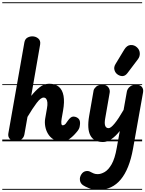

<svg xmlns="http://www.w3.org/2000/svg" viewBox="-25 -1250 1286 1698"><path d="M115.5 0Q99.5 0 82.2 -7.5Q65 -15 55 -30.8Q45 -46.5 49 -71L190.5 -874.5Q196 -904.5 216.5 -916.5Q237 -928.5 260.5 -928.5Q291 -928.5 313.2 -909.8Q335.5 -891 330 -856.5L251 -402Q288 -448 326.2 -478.8Q364.5 -509.5 410 -509.5Q464 -509.5 495.8 -482.2Q527.5 -455 537 -402Q546.5 -349 532.5 -270.5L520.5 -202.5Q518 -187 517.2 -175.5Q516.5 -164 517.8 -156.5Q519 -149 521.8 -145.5Q524.5 -142 529 -142Q537.5 -142 544.5 -146Q551.5 -150 554.5 -154L576 -184Q586 -198.5 598.2 -208.8Q610.5 -219 623 -219Q646.5 -219 664.8 -204.8Q683 -190.5 683 -161.5Q683 -148 679 -127.5Q675 -107 653 -82Q620.5 -43 589.5 -21.5Q558.5 0 516 0Q475 0 445.8 -18.8Q416.5 -37.5 398.8 -67.8Q381 -98 375 -133Q369 -168 374.5 -200.5L390.5 -292.5Q396 -322.5 394 -343.8Q392 -365 383.5 -376Q375 -387 360.5 -387Q335 -387 299 -339.2Q263 -291.5 218 -216L191 -62.5Q186 -32 162.2 -16Q138.5 0 115.5 0ZM115.5 0Q99.5 0 82.2 -7.5Q65 -15 55 -30.8Q45 -46.5 49 -71L190.5 -874.5Q196 -904.5 216.5 -916.5Q237 -928.5 260.5 -928.5Q291 -928.5 313.2 -909.8Q335.5 -891 330 -856.5L251 -402Q288 -448 326.2 -478.8Q364.5 -509.5 410 -509.5Q464 -509.5 495.8 -482.2Q527.5 -455 537 -402Q546.5 -349 532.5 -270.5L520.5 -202.5Q518 -187 517.2 -175.5Q516.5 -164 517.8 -156.5Q519 -149 521.8 -145.5Q524.5 -142 529 -142Q537.5 -142 544.5 -146Q551.5 -150 554.5 -154L576 -184Q586 -198.5 598.2 -208.8Q610.5 -219 623 -219Q646.5 -219 664.8 -204.8Q683 -190.5 683 -161.5Q683 -148 679 -127.5Q675 -107 653 -82Q620.5 -43 589.5 -21.5Q558.5 0 516 0Q475 0 445.8 -18.8Q416.5 -37.5 398.8 -67.8Q381 -98 375 -133Q369 -168 374.5 -200.5L390.5 -292.5Q396 -322.5 394 -343.8Q392 -365 383.5 -376Q375 -387 360.5 -387Q335 -387 299 -339.2Q263 -291.5 218 -216L191 -62.5Q186 -32 162.2 -16Q138.5 0 115.5 0ZM-5 420.5H706V428.5H-5ZM-5 -16H706V0H-5ZM-5 -505.5H706V-497.5H-5ZM-5 -1230H706V-1222H-5Z M886.5 6Q805.5 6 774.5 -51.8Q743.5 -109.5 763.5 -225L803 -451Q807 -467 825.5 -483.8Q844 -500.5 883 -500.5Q917 -500.5 933.2 -478.2Q949.5 -456 945 -430.5L905.5 -203.5Q897.5 -160 905.2 -138.2Q913 -116.5 935.5 -116.5Q954.5 -116.5 988.2 -157.2Q1022 -198 1068 -278L1097 -440.5Q1098 -449 1105.8 -463.2Q1113.5 -477.5 1131.2 -489Q1149 -500.5 1179 -500.5Q1213 -500.5 1229.2 -482Q1245.5 -463.5 1240 -432L1151 67.5Q1118.5 246.5 1042.8 337.5Q967 428.5 849 428.5Q797.5 428.5 761 413.8Q724.5 399 708.5 387.5Q686 371.5 682 344.2Q678 317 695 291Q709.5 268.5 733.8 263.5Q758 258.5 780.5 273Q789.5 278.5 804.5 284.2Q819.5 290 839.5 290Q867.5 290 900.2 271.5Q933 253 962 203Q991 153 1007.5 58L1034.5 -91.5Q996 -43.5 958.8 -18.8Q921.5 6 886.5 6ZM886.5 6Q805.5 6 774.5 -51.8Q743.5 -109.5 763.5 -225L803 -451Q807 -467 825.5 -483.8Q844 -500.5 883 -500.5Q917 -500.5 933.2 -478.2Q949.5 -456 945 -430.5L905.5 -203.5Q897.5 -160 905.2 -138.2Q913 -116.5 935.5 -116.5Q954.5 -116.5 988.2 -157.2Q1022 -198 1068 -278L1097 -440.5Q1098 -449 1105.8 -463.2Q1113.5 -477.5 1131.2 -489Q1149 -500.5 1179 -500.5Q1213 -500.5 1229.2 -482Q1245.5 -463.5 1240 -432L1151 67.5Q1118.5 246.5 1042.8 337.5Q967 428.5 849 428.5Q797.5 428.5 761 413.8Q724.5 399 708.5 387.5Q686 371.5 682 344.2Q678 317 695 291Q709.5 268.5 733.8 263.5Q758 258.5 780.5 273Q789.5 278.5 804.5 284.2Q819.5 290 839.5 290Q867.5 290 900.2 271.5Q933 253 962 203Q991 153 1007.5 58L1034.5 -91.5Q996 -43.5 958.8 -18.8Q921.5 6 886.5 6ZM1019 -588.5Q996 -602.5 987.8 -628.8Q979.5 -655 996 -682.5L1073 -810Q1097 -850 1129.8 -851.8Q1162.5 -853.5 1185.5 -832Q1209 -811 1211.2 -781Q1213.5 -751 1195 -726.5L1102.5 -604Q1084 -579.5 1062.2 -577.5Q1040.5 -575.5 1019 -588.5ZM690 420.5H1232V428.5H690ZM690 -16H1232V0H690ZM690 -505.5H1232V-497.5H690ZM690 -1230H1232V-1222H690Z"/></svg>

Font: Edu VIC WA NT Pre Guide
Style: Regular
Weight: 400
Designer: Tina and Corey Anderson, Eben Sorkin, Mirko Velimirovic
Foundry: Google for Education
Version: Version 1.000